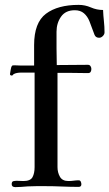

<svg xmlns="http://www.w3.org/2000/svg" viewBox="-20 -766 449 788"><path d="M409 -633Q409 -625 402 -618Q395 -611 387 -611Q373 -611 368 -623Q363 -637 357.5 -651Q352 -665 347 -679Q339 -699 324.5 -711.5Q310 -724 287 -724Q249 -724 230.5 -697.5Q212 -671 212 -636Q212 -602 212 -568Q212 -534 213 -499Q245 -499 277 -499.5Q309 -500 341 -500Q348 -500 351.5 -494.5Q355 -489 355 -483Q355 -476 352 -471Q349 -466 341 -466Q321 -466 301 -466.5Q281 -467 261 -467H216V-80Q216 -58 226 -40.5Q236 -23 261 -23Q272 -23 282.5 -24.5Q293 -26 303 -26Q309 -26 311.5 -20.5Q314 -15 314 -10Q314 1 303 1Q269 1 234.5 -0.5Q200 -2 166 -2Q147 -2 129 -2Q111 -2 93 -1Q80 0 68 1Q56 2 43 2Q28 2 28 -10Q28 -21 35 -22.5Q42 -24 49 -24Q56 -24 62.5 -23.5Q69 -23 76 -23Q105 -23 113.5 -39Q122 -55 122 -80V-468H65Q58 -468 49.5 -466.5Q41 -465 35 -461Q34 -460 32.5 -458Q31 -456 29 -456Q21 -456 21 -462Q21 -464 23.5 -477.5Q26 -491 27 -492Q29 -497 32 -497.5Q35 -498 39 -498Q46 -498 52 -497.5Q58 -497 65 -497H120Q120 -518 120 -539Q120 -560 120 -581Q120 -673 168.5 -709.5Q217 -746 303 -746Q329 -746 353 -735.5Q377 -725 403 -725Q404 -702 406.5 -679Q409 -656 409 -633Z"/></svg>

Font: Kaisei Tokumin
Style: Regular
Weight: 400
Designer: Font-Kai, 金井和夫
Foundry: KAZUO KANAI
Version: Version 5.003